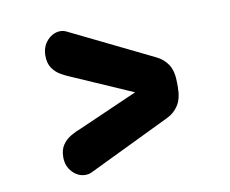

<svg xmlns="http://www.w3.org/2000/svg" viewBox="-59 -557 737 615"><g transform="rotate(-10 309.5 -250.0)"><path d="M512.5 -243Q512.5 -205.5 498.5 -183.8Q484.5 -162 461 -151L194 -22Q184 -17 172.5 -17Q149 -17 130.5 -36.2Q112 -55.5 112 -85Q112 -109.5 122.8 -125Q133.5 -140.5 149.8 -150Q166 -159.5 182.5 -165.5L385 -254.5V-245.5L182.5 -334Q166 -340.5 149.8 -349.8Q133.5 -359 122.8 -374.8Q112 -390.5 112 -415Q112 -445 130.5 -464.8Q149 -484.5 173 -484.5Q183 -484.5 194 -479L461 -348.5Q484.5 -337.5 498.5 -316.2Q512.5 -295 512.5 -256.5Z"/></g></svg>

Font: Sono ExtraLight Monospace
Style: Bold
Weight: 700
Version: Version 2.112